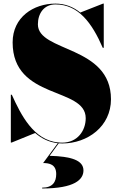

<svg xmlns="http://www.w3.org/2000/svg" viewBox="-20 -780 674 1064"><path d="M44.5 10 175 -43C209.5 -13 250 8 300 13.5L219 123.5C254 123.5 291.5 131.5 291.5 184.5C291.5 227.5 272.5 260 213.5 260V264.5C394.5 264.5 442.5 214.5 442.5 164.5C442.5 108.5 375.5 86.5 255 83.5L305.5 14C312 14.5 318.5 15 325 15C466 15 595 -80 595 -230C595 -530 190 -490 190 -645C190 -703.5 222 -755.5 287.5 -755.5C414 -755.5 489.5 -653.5 549.5 -515H555V-760H551L425 -710.5C386 -742 340.5 -760 287 -760C166 -760 50 -685 50 -545C50 -225 455 -300 455 -125C455 -56.5 410 10.5 324.5 10.5C319 10.5 314 10 308.5 10L309.5 9H303.5L303 9.5C166 -3.5 96.5 -142.5 45.5 -255H40V10Z"/></svg>

Font: Bodoni* 36pt Fatface
Style: Regular
Weight: 900
Version: Version 2.3